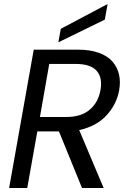

<svg xmlns="http://www.w3.org/2000/svg" viewBox="-20 -947 648 967"><path d="M485.8 -492.2Q497.6 -555.2 467 -590.1Q436.5 -625 360.8 -625H228L181.2 -357.9H314.9Q388.7 -357.9 431.6 -394.3Q474.6 -430.7 485.8 -492.2ZM149.9 -696.8H374Q434.1 -696.8 478 -680.9Q522 -665 546.4 -637Q570.8 -608.9 579.3 -572.3Q587.9 -535.6 580.1 -492.2Q566.9 -420.4 515.9 -365.5Q464.8 -310.5 378.9 -292L502 0H393.1L276.9 -285.2H168L117.2 0H25.9ZM286.1 -801.8 522 -926.8 507.8 -848.1 273.9 -733.9Z"/></svg>

Font: Poppins
Style: Italic
Weight: 400
Italic angle: -10°
Designer: Ninad Kale (Devanagari), Jonny Pinhorn (Latin)
Foundry: Indian Type Foundry
Version: Version 3.200;PS 1.000;hotconv 16.6.54;makeotf.lib2.5.65590